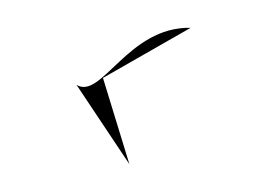

<svg xmlns="http://www.w3.org/2000/svg" viewBox="-20 -328 197 138"><path d="M35 -267 73 -210 54 -272 117 -308C72 -309 53 -256 35 -267Z"/></svg>

Font: bitstorm
Style: excn
Weight: 400
Version: Version 0.2